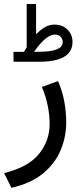

<svg xmlns="http://www.w3.org/2000/svg" viewBox="-25 -654 401 939"><path d="M91.8 -400.4Q95.7 -406.2 99.1 -412.1Q102.5 -418 105.5 -422.4V-634.3H151.4V-485.8Q171.9 -507.8 194.1 -520.8Q216.3 -533.7 241.2 -533.7Q280.3 -533.7 304.9 -509.5Q329.6 -485.4 329.6 -448.7Q329.1 -352.1 167 -352.1H41V-400.4ZM166.5 -400.9Q226.6 -400.9 254.2 -413.1Q281.7 -425.3 281.7 -447.3Q281.7 -463.4 271.5 -474.1Q261.2 -484.9 243.7 -484.9Q220.7 -484.9 194.6 -462.4Q168.5 -439.9 141.6 -400.4ZM258.8 -257.3Q280.3 -208 289.6 -156.5Q298.8 -105 298.8 -55.2Q298.8 16.1 271.2 81.3Q243.7 146.5 184.6 194.8Q125.5 243.2 30.8 264.6L-4.9 192.4Q113.8 163.6 165.8 98.6Q217.8 33.7 217.8 -47.4Q217.8 -89.8 208.7 -135.7Q199.7 -181.6 179.7 -229Z"/></svg>

Font: Vazir FD-UI
Style: Regular-FD-UI
Weight: 400
Designer: Saber Rastikerdar
Foundry: Saber Rastikerdar
Version: Version 30.1.0